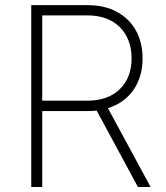

<svg xmlns="http://www.w3.org/2000/svg" viewBox="-20 -748 664 768"><path d="M105 0V-727.5H329.6Q398.4 -727.5 448 -700.4Q497.6 -673.3 523.9 -625.5Q550.3 -577.6 550.3 -514.2Q550.3 -440.9 513.9 -388.4Q477.5 -335.9 411.6 -315.4L582.5 0H531.7L366.7 -305.7Q348.6 -303.7 329.6 -303.7H148.9V0ZM148.9 -345.2H328.6Q412.1 -345.2 459.2 -391.4Q506.3 -437.5 506.3 -514.2Q506.3 -592.3 459.2 -639.4Q412.1 -686.5 328.6 -686.5H148.9Z"/></svg>

Font: Inter Extra Light
Style: Regular
Weight: 200
Designer: Rasmus Andersson
Foundry: rsms
Version: Version 4.000;git-3c8e0fc